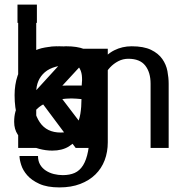

<svg xmlns="http://www.w3.org/2000/svg" viewBox="-20 -648 759 841"><path d="M639.6 0V-281.2Q639.6 -331.1 616.2 -360.8Q592.8 -390.6 542 -390.6Q518.6 -390.6 498 -379.9Q477.5 -369.1 462.4 -353Q447.3 -336.9 439 -317.9Q430.7 -298.8 430.7 -281.2V0H351.6V-281.2Q351.6 -301.8 344.7 -321.8Q337.9 -341.8 325.7 -356.9Q313.5 -372.1 295.4 -381.3Q277.3 -390.6 255.9 -390.6Q230.5 -390.6 209 -379.9Q187.5 -369.1 171.9 -353Q156.2 -336.9 147.5 -317.4Q138.7 -297.9 138.7 -281.2V0H59.6V-434.6H138.7V-375Q162.1 -406.2 193.4 -425.8Q224.6 -445.3 267.6 -445.3Q298.8 -445.3 321.8 -440.4Q344.7 -435.5 361.8 -426.3Q378.9 -417 391.6 -402.3Q404.3 -387.7 416 -369.1Q445.3 -410.2 480.5 -427.7Q515.6 -445.3 556.6 -445.3Q609.4 -445.3 641.6 -429.7Q673.8 -414.1 690.9 -389.6Q708 -365.2 713.4 -336.4Q718.8 -307.6 718.8 -281.2V0Z M351.6 0Q347.7 -16.6 345.2 -31.2Q342.8 -45.9 340.8 -62.5Q310.5 -24.4 281.2 -6.3Q252 11.7 209 11.7Q180.7 11.7 151.4 3.9Q122.1 -3.9 97.7 -19.5Q73.2 -35.2 57.6 -58.6Q42 -82 42 -114.3Q42 -164.1 64.5 -194.8Q86.9 -225.6 121.6 -243.2Q156.2 -260.7 198.2 -267.1Q240.2 -273.4 278.3 -273.4H337.9Q340.8 -297.9 338.4 -318.4Q335.9 -338.9 325.2 -354Q314.5 -369.1 294.4 -377.9Q274.4 -386.7 243.2 -386.7Q226.6 -386.7 209.5 -383.3Q192.4 -379.9 178.2 -371.6Q164.1 -363.3 155.3 -350.1Q146.5 -336.9 146.5 -317.4H65.4Q65.4 -355.5 80.6 -380.4Q95.7 -405.3 120.6 -419.9Q145.5 -434.6 176.8 -439.9Q208 -445.3 240.2 -445.3Q261.7 -445.3 287.6 -442.9Q313.5 -440.4 337.4 -432.6Q361.3 -424.8 380.4 -410.6Q399.4 -396.5 408.2 -372.1Q411.1 -364.3 413.1 -352.1Q415 -339.8 415.5 -325.2Q416 -310.5 416.5 -294.4Q417 -278.3 417 -264.6V-122.1Q417 -107.4 417.5 -89.8Q418 -72.3 419.4 -55.2Q420.9 -38.1 422.9 -23.4Q424.8 -8.8 428.7 0ZM336.9 -213.9Q329.1 -214.8 315.4 -215.8Q301.8 -216.8 293 -216.8Q271.5 -216.8 242.2 -212.9Q212.9 -209 186.5 -198.7Q160.2 -188.5 141.6 -170.4Q123 -152.3 123 -124Q123 -87.9 148.4 -67.4Q173.8 -46.9 209 -46.9Q250 -46.9 274.9 -60.1Q299.8 -73.2 313.5 -96.2Q327.1 -119.1 332 -149.4Q336.9 -179.7 336.9 -213.9Z M298.8 -364.3Q213.9 -364.3 176.3 -331.5Q138.7 -298.8 138.7 -243.2V0H59.6V-434.6H138.7V-375Q147.5 -389.6 157.7 -400.4Q168 -411.1 185.5 -418.9Q203.1 -426.8 230 -430.7Q256.8 -434.6 298.8 -434.6V-364.3Z M311.5 0 138.7 -231.4V0H59.6V-627.9H138.7V-252.9L304.7 -434.6H402.3L228.5 -246.1L416 0Z M56.6 -547.9V-627.9H141.6V-547.9ZM59.6 0V-434.6H138.7V0Z M360.4 0V-288.1Q360.4 -309.6 351.6 -329.1Q342.8 -348.6 328.1 -362.8Q313.5 -377 293.9 -385.3Q274.4 -393.6 252.9 -393.6Q229.5 -393.6 209 -385.3Q188.5 -377 172.9 -361.8Q157.2 -346.7 147.9 -326.2Q138.7 -305.7 138.7 -281.2V0H59.6V-434.6H138.7V-378.9Q158.2 -406.2 188 -425.8Q217.8 -445.3 270.5 -445.3Q317.4 -445.3 349.1 -433.1Q380.9 -420.9 400.9 -399.9Q420.9 -378.9 429.2 -349.6Q437.5 -320.3 437.5 -285.2V0Z M452.1 -24.4Q452.1 17.6 438.5 53.7Q424.8 89.8 397.9 116.2Q371.1 142.6 331.5 157.7Q292 172.9 240.2 172.9Q186.5 172.9 152.3 157.2Q118.2 141.6 99.1 119.6Q80.1 97.7 72.8 74.2Q65.4 50.8 65.4 35.2H146.5Q146.5 57.6 155.8 73.2Q165 88.9 180.7 99.1Q196.3 109.4 215.8 114.3Q235.4 119.1 254.9 119.1Q285.2 119.1 307.1 109.4Q329.1 99.6 343.8 76.2Q358.4 52.7 365.7 14.6Q373 -23.4 373 -80.1Q364.3 -64.5 349.1 -51.8Q334 -39.1 315.4 -30.3Q296.9 -21.5 276.4 -16.6Q255.9 -11.7 235.4 -11.7Q147.5 -11.7 95.7 -64.9Q43.9 -118.2 43.9 -231.4Q43.9 -277.3 57.1 -316.4Q70.3 -355.5 94.7 -384.3Q119.1 -413.1 152.3 -429.2Q185.5 -445.3 226.6 -445.3Q284.2 -445.3 319.3 -432.1Q354.5 -418.9 373 -386.7V-434.6H452.1ZM372.1 -229.5Q372.1 -264.6 364.7 -293.9Q357.4 -323.2 341.8 -344.7Q326.2 -366.2 301.3 -378.4Q276.4 -390.6 241.2 -390.6Q207 -390.6 184.6 -377.9Q162.1 -365.2 148.4 -343.8Q134.8 -322.3 129.4 -293.5Q124 -264.6 124 -231.4Q124 -157.2 154.3 -112.3Q184.6 -67.4 246.1 -67.4Q280.3 -67.4 304.2 -81.1Q328.1 -94.7 343.3 -117.2Q358.4 -139.6 365.2 -168.9Q372.1 -198.2 372.1 -229.5Z"/></svg>

Font: Myanmar PaOh One
Style: Regular
Weight: 400
Designer: Debbi Hosken
Foundry: SIL
Version: Version 2.8